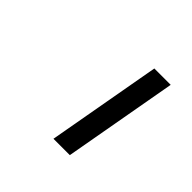

<svg xmlns="http://www.w3.org/2000/svg" viewBox="-68 -722 253 253"><g transform="rotate(45 59.0 -595.0)"><path d="M58.5 -515.5H89L117.5 -675H87Z"/></g></svg>

Font: Anybody ExtraCondensed ExtraLight
Style: Italic
Weight: 250
Width: 2
Italic angle: -10°
Version: Version 1.113;gftools[0.9.25]